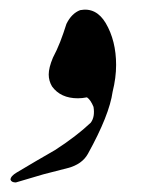

<svg xmlns="http://www.w3.org/2000/svg" viewBox="-20 -384 314 402"><path d="M215.8 -191.9Q209 -143.1 164.1 -62Q151.9 -40 122.1 -32.2Q97.2 -25.9 70.8 -19Q51.8 -13.2 13.2 -2Q3.9 -2 2 -7.8Q2 -15.1 15.1 -22.9Q55.2 -46.9 95.2 -69.8Q139.2 -98.1 169.9 -127Q179.2 -139.2 175.8 -160.2Q169.9 -174.8 162.1 -180.2Q151.9 -178.2 143.1 -178.2Q106.9 -178.2 88.9 -203.1Q82 -214.8 82 -228Q82 -242.2 90.8 -263.2Q99.1 -278.8 106 -296.4Q112.8 -314 119.1 -334Q129.9 -356 147.9 -362.8Q181.2 -369.1 201.2 -335.9Q223.1 -298.8 223.1 -248Q223.1 -221.2 215.8 -191.9Z"/></svg>

Font: Jameel Khushkhat-L
Style: Regular
Weight: 400
Version: Version 3.5